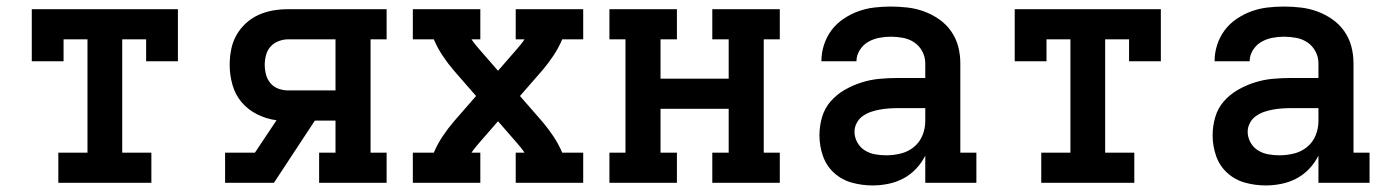

<svg xmlns="http://www.w3.org/2000/svg" viewBox="-20 -558 4240 586"><path d="M158 0V-92H247V-438H174V-371H77V-530H523V-371H426V-438H353V-92H442V0Z M667 0V-92H758L824 -191Q793 -195 765 -209Q737 -223 717.5 -246Q698 -269 689.5 -299Q681 -329 681 -360Q681 -383 685.5 -406.5Q690 -430 701.5 -450.5Q713 -471 730.5 -487Q748 -503 769 -512.5Q790 -522 813 -526Q836 -530 860 -530H1160V-438H1111V-92H1160V0H954V-92H1004V-190H941L816 0ZM860 -282H1004V-438H860Q845 -438 830.5 -432.5Q816 -427 806 -416Q796 -405 792 -390Q788 -375 788 -360Q788 -345 792 -330Q796 -315 806 -303.5Q816 -292 830.5 -287Q845 -282 860 -282Z M1240 0V-92H1304Q1315 -118 1331 -142Q1347 -166 1365 -187L1433 -265L1365 -343Q1347 -364 1331 -388Q1315 -412 1304 -438H1240V-530H1446V-438H1419Q1425 -429 1432 -420.5Q1439 -412 1446 -404L1500 -342L1554 -404Q1561 -412 1568 -420.5Q1575 -429 1581 -438H1554V-530H1760V-438H1696Q1685 -412 1669 -388Q1653 -364 1635 -343L1567 -265L1635 -187Q1653 -166 1669 -142Q1685 -118 1696 -92H1760V0H1554V-92H1581Q1575 -101 1568 -109.5Q1561 -118 1554 -126L1500 -188L1446 -126Q1439 -118 1432 -109.5Q1425 -101 1419 -92H1446V0Z M1840 0V-92H1889V-438H1840V-530H2046V-438H1996V-318H2204V-438H2154V-530H2360V-438H2311V-92H2360V0H2154V-92H2204V-226H1996V-92H2046V0Z M2643 8Q2611 8 2580 -0.5Q2549 -9 2525.5 -30.5Q2502 -52 2491.5 -82.5Q2481 -113 2481 -145Q2481 -173 2489 -200.5Q2497 -228 2515.5 -249Q2534 -270 2558.5 -284Q2583 -298 2610 -306.5Q2637 -315 2665 -317.5Q2693 -320 2721 -320H2804V-365Q2804 -384 2795 -401Q2786 -418 2770.5 -428.5Q2755 -439 2736 -442.5Q2717 -446 2699 -446Q2681 -446 2663 -442.5Q2645 -439 2629.5 -430Q2614 -421 2604 -405Q2594 -389 2594 -371Q2594 -371 2594 -371Q2594 -371 2594 -371H2487Q2487 -371 2487 -371.5Q2487 -372 2487 -372Q2487 -397 2495 -421.5Q2503 -446 2518 -466Q2533 -486 2554.5 -500.5Q2576 -515 2599.5 -523.5Q2623 -532 2648 -535Q2673 -538 2699 -538Q2724 -538 2750 -535Q2776 -532 2800.5 -523Q2825 -514 2846.5 -499Q2868 -484 2883 -462.5Q2898 -441 2904.5 -416Q2911 -391 2911 -365V-92H2960V0H2804V-83Q2793 -61 2776 -43Q2759 -25 2737.5 -13.5Q2716 -2 2691.5 3Q2667 8 2643 8ZM2685 -84Q2707 -84 2729.5 -89.5Q2752 -95 2769.5 -109.5Q2787 -124 2795.5 -145Q2804 -166 2804 -189V-228H2721Q2707 -228 2693 -227Q2679 -226 2665 -223.5Q2651 -221 2638 -216.5Q2625 -212 2613.5 -204Q2602 -196 2595 -183Q2588 -170 2588 -156Q2588 -139 2596.5 -123.5Q2605 -108 2619.5 -99Q2634 -90 2651 -87Q2668 -84 2685 -84Z M3158 0V-92H3247V-438H3174V-371H3077V-530H3523V-371H3426V-438H3353V-92H3442V0Z M3843 8Q3811 8 3780 -0.5Q3749 -9 3725.5 -30.5Q3702 -52 3691.5 -82.5Q3681 -113 3681 -145Q3681 -173 3689 -200.5Q3697 -228 3715.5 -249Q3734 -270 3758.5 -284Q3783 -298 3810 -306.5Q3837 -315 3865 -317.5Q3893 -320 3921 -320H4004V-365Q4004 -384 3995 -401Q3986 -418 3970.5 -428.5Q3955 -439 3936 -442.5Q3917 -446 3899 -446Q3881 -446 3863 -442.5Q3845 -439 3829.5 -430Q3814 -421 3804 -405Q3794 -389 3794 -371Q3794 -371 3794 -371Q3794 -371 3794 -371H3687Q3687 -371 3687 -371.5Q3687 -372 3687 -372Q3687 -397 3695 -421.5Q3703 -446 3718 -466Q3733 -486 3754.5 -500.5Q3776 -515 3799.5 -523.5Q3823 -532 3848 -535Q3873 -538 3899 -538Q3924 -538 3950 -535Q3976 -532 4000.5 -523Q4025 -514 4046.5 -499Q4068 -484 4083 -462.5Q4098 -441 4104.5 -416Q4111 -391 4111 -365V-92H4160V0H4004V-83Q3993 -61 3976 -43Q3959 -25 3937.5 -13.5Q3916 -2 3891.5 3Q3867 8 3843 8ZM3885 -84Q3907 -84 3929.5 -89.5Q3952 -95 3969.5 -109.5Q3987 -124 3995.5 -145Q4004 -166 4004 -189V-228H3921Q3907 -228 3893 -227Q3879 -226 3865 -223.5Q3851 -221 3838 -216.5Q3825 -212 3813.5 -204Q3802 -196 3795 -183Q3788 -170 3788 -156Q3788 -139 3796.5 -123.5Q3805 -108 3819.5 -99Q3834 -90 3851 -87Q3868 -84 3885 -84Z"/></svg>

Font: Iosevka Curly Slab SmBdEx
Style: Regular
Weight: 600
Width: 7
Monospace: yes
Designer: Belleve Invis
Foundry: Belleve Invis
Version: Version 11.1.0; ttfautohint (v1.8.3)